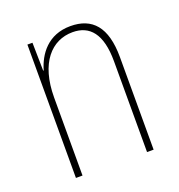

<svg xmlns="http://www.w3.org/2000/svg" viewBox="-104 -625 665 713"><g transform="rotate(-20 229.0 -268.5)"><path d="M250 -537C161 -537 118 -475 101 -416H99L97 -527H77V0H103V-308C103 -445 167 -513 250 -513C317 -513 358 -468 358 -359V0H384V-366C384 -485 336 -537 250 -537Z"/></g></svg>

Font: Noto Sans Thai Looped Condensed Thin
Style: Regular
Weight: 100
Width: 3
Designer: Sasikarn Vongin, Ben Mitchell
Foundry: The Fontpad Ltd
Version: Version 1.001